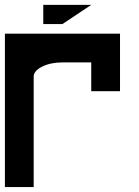

<svg xmlns="http://www.w3.org/2000/svg" viewBox="-20 -762 567 782"><path d="M0 -625H468.8V-390.6H351.6V-507.8H234.4Q186 -507.8 151.9 -490.7Q117.2 -473.6 117.2 -449.7V0H0ZM156.2 -664.1V-742.2H351.6L234.4 -664.1Z"/></svg>

Font: Leporid
Style: Regular
Weight: 400
Designer: GGBotNet
Foundry: GGBotNet
Version: 1.00